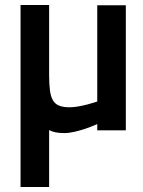

<svg xmlns="http://www.w3.org/2000/svg" viewBox="-20 -520 570 766"><path d="M62 226H176V-1C191 7 210 11 236 11C290 11 368 -25 368 -25V0H482V-499H368V-115C368 -115 302 -92 258 -92C187 -92 177 -126 176 -218V-500H62Z"/></svg>

Font: TitilliumText22L
Style: 800 wt
Weight: 800
Designer: Campivisivi
Foundry: Campivisivi
Version: 1.000